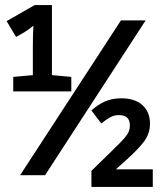

<svg xmlns="http://www.w3.org/2000/svg" viewBox="-20 -734 640 754"><path d="M32 -375V-432L109 -439V-548Q109 -570 109.5 -591.5Q110 -613 111 -633Q93 -618 75 -607L43 -589L6 -651L116 -714H184V-439L260 -432V-375ZM59 -46 455 -654H552L157 -46ZM339 0V-63L423 -145Q450 -171 464.5 -187Q479 -203 484.5 -215Q490 -227 490 -242Q490 -282 447 -282Q428 -282 412 -273Q396 -264 378 -249L339 -300Q361 -321 390 -334.5Q419 -348 456 -348Q510 -348 539.5 -321Q569 -294 569 -249Q569 -209 545.5 -178Q522 -147 474 -104L435 -69H580V0Z"/></svg>

Font: Noto Sans Mono SemiBold
Style: Regular
Weight: 600
Designer: Monotype Design Team
Foundry: Monotype Imaging Inc.
Version: Version 2.014; ttfautohint (v1.8.4.7-5d5b)